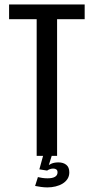

<svg xmlns="http://www.w3.org/2000/svg" viewBox="-20 -695 420 856"><path d="M143.5 0H234.5V-609.5H357.5V-675H20.5V-609.5H143.5ZM191.5 140.5Q210 140.5 227.8 136.2Q245.5 132 259.2 123.5Q273 115 281 102.5Q289 90 289 73.5Q289 50.5 275.5 39.8Q262 29 240.5 29Q223 29 210.2 34.2Q197.5 39.5 190.5 47L190 65.5Q195.5 61.5 203 59Q210.5 56.5 217 56.5Q226 56.5 231.2 60.5Q236.5 64.5 236.5 73.5Q236.5 86.5 225.2 93.2Q214 100 192 100Q179.5 100 168 98.2Q156.5 96.5 149 94.5L136.5 134Q148.5 136.5 163.2 138.5Q178 140.5 191.5 140.5ZM190 65.5 210.5 0H172L155.5 60Z"/></svg>

Font: Anybody Condensed
Style: Regular
Weight: 400
Width: 3
Designer: Tyler Finck
Foundry: Etcetera Type Company
Version: Version 1.113;gftools[0.9.25]